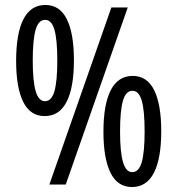

<svg xmlns="http://www.w3.org/2000/svg" viewBox="-20 -795 715 774"><path d="M160 -327Q102 -327 73.5 -384.5Q45 -442 45 -550Q45 -660 74.5 -717.5Q104 -775 163 -775Q221 -775 249.5 -717.5Q278 -660 278 -552Q278 -442 248.5 -384.5Q219 -327 160 -327ZM179 -51 429 -765H495L245 -51ZM161 -387Q188 -387 199.5 -427.5Q211 -468 211 -551Q211 -635 199.5 -675Q188 -715 162 -715Q135 -715 123.5 -674.5Q112 -634 112 -551Q112 -467 124 -427Q136 -387 161 -387ZM512 -41Q454 -41 425.5 -98.5Q397 -156 397 -264Q397 -374 426.5 -431.5Q456 -489 515 -489Q573 -489 601.5 -431.5Q630 -374 630 -266Q630 -156 600.5 -98.5Q571 -41 512 -41ZM513 -101Q540 -101 551.5 -141.5Q563 -182 563 -265Q563 -349 551.5 -389Q540 -429 514 -429Q487 -429 475.5 -388.5Q464 -348 464 -265Q464 -181 476 -141Q488 -101 513 -101Z"/></svg>

Font: Noto Sans Tamil UI ExtraCondensed
Style: Regular
Weight: 400
Width: 2
Designer: Jelle Bosma - Monotype Design Team
Foundry: Monotype Imaging Inc.
Version: Version 2.004